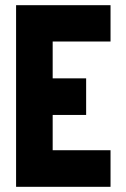

<svg xmlns="http://www.w3.org/2000/svg" viewBox="-20 -720 484 740"><path d="M42 0V-700H406V-560H183V-418H312V-277H183V-141H406V0Z"/></svg>

Font: Stick No Bills ExtraLight ExtraBold
Style: Regular
Weight: 800
Version: Version 2.000